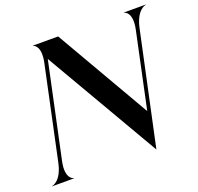

<svg xmlns="http://www.w3.org/2000/svg" viewBox="-167 -926 1114 1079"><g transform="rotate(-20 390.5 -387.0)"><path d="M-32.5 0H99.5V-1.5C96.5 -1.5 47.5 -13 69 -114L190 -681L589.5 6L733.5 -666C755 -767 805.5 -778.5 812.5 -778.5V-780H680.5V-778.5C684 -778.5 732.5 -767 711 -666L615 -214.5L288 -780H136.5V-778.5C139 -778.5 185.5 -767 164 -666L46.5 -114C25.5 -13 -25.5 -1.5 -32.5 -1.5Z"/></g></svg>

Font: Beautique Display
Style: Bold
Weight: 700
Italic angle: -12°
Designer: Nhat-Quang Ngo
Version: Version 1.100;Glyphs 3.2.3 (3260)